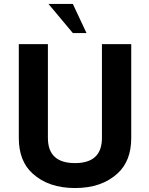

<svg xmlns="http://www.w3.org/2000/svg" viewBox="-20 -939 754 970"><path d="M225 -919H348L417 -772H348ZM495 -716H643V-242Q643 -125 573 -62Q493 11 359 11Q225 11 145 -62Q75 -125 75 -242V-716H222V-242Q222 -115 359 -115Q495 -115 495 -242Z"/></svg>

Font: Almarai Bold
Style: Regular
Weight: 700
Designer: Boutros International 2019
Foundry: Created by Boutros International 2019
Version: Version 1.10